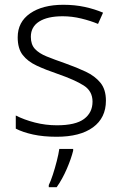

<svg xmlns="http://www.w3.org/2000/svg" viewBox="-20 -655 509 803"><path d="M423 -234Q423 -162 369 -122.5Q315 -83 217 -83Q161 -83 118 -92.5Q75 -102 46 -117V-172Q81 -154 126 -142.5Q171 -131 218 -131Q296 -131 331.5 -157.5Q367 -184 367 -230Q367 -274 330 -297.5Q293 -321 221 -346Q171 -363 133.5 -380.5Q96 -398 75 -425Q54 -452 54 -499Q54 -563 106 -599Q158 -635 245 -635Q293 -635 334.5 -626Q376 -617 411 -602L390 -555Q359 -568 320 -577.5Q281 -587 242 -587Q179 -587 144 -565Q109 -543 109 -501Q109 -469 126 -450.5Q143 -432 175 -419Q207 -406 253 -390Q301 -373 339 -355Q377 -337 400 -309Q423 -281 423 -234ZM286 -25Q278 8 259.5 51Q241 94 217 128H184V119Q192 103 201 75.5Q210 48 217.5 18.5Q225 -11 228 -32H286Z"/></svg>

Font: Noto Sans Kannada UI Light
Style: Regular
Weight: 300
Designer: Jelle Bosma - Monotype Design Team
Foundry: Monotype Imaging Inc.
Version: Version 2.005; ttfautohint (v1.8.4.7-5d5b)